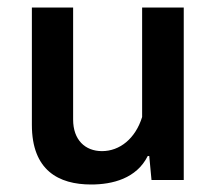

<svg xmlns="http://www.w3.org/2000/svg" viewBox="-20 -480 579 512"><path d="M65 -460V-147C65 -26 136 12 223 12C280 12 344 -4 374 -64H378L384 0H470V-460H359V-168C341 -110 299 -77 252 -77C207 -77 175 -107 175 -161V-460Z"/></svg>

Font: Quattrocento Sans
Style: Bold
Weight: 700
Designer: Pablo Impallari
Foundry: Pablo Impallari, Igino Marini, Brenda Gallo
Version: Version 2.000